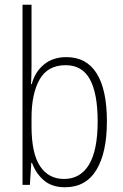

<svg xmlns="http://www.w3.org/2000/svg" viewBox="-20 -780 519 810"><path d="M113 -506Q113 -463 111 -425H114Q127 -476 165 -507.5Q203 -539 260 -539Q345 -539 388 -470Q431 -401 431 -268Q431 -136 386.5 -63Q342 10 254 10Q200 10 166 -18.5Q132 -47 115 -93H112L106 0H75V-760H113ZM257 -505Q181 -505 147 -444.5Q113 -384 113 -283V-247Q113 -133 149 -79Q185 -25 250 -25Q319 -25 355.5 -85.5Q392 -146 392 -268Q392 -385 359.5 -445Q327 -505 257 -505Z"/></svg>

Font: Noto Sans Khmer Condensed ExtraLight
Style: Regular
Weight: 200
Width: 3
Designer: Danh Hong and the Monotype Design Team
Foundry: Monotype Imaging Inc.
Version: Version 2.004; ttfautohint (v1.8.4.7-5d5b)